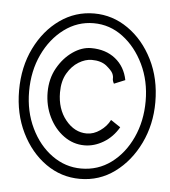

<svg xmlns="http://www.w3.org/2000/svg" viewBox="-43 -570 524 591"><g transform="rotate(5 219.0 -274.5)"><path d="M225 -19Q167 -19 119.5 -52.5Q72 -86 43.5 -144Q15 -202 15 -274Q15 -347 43.5 -405Q72 -463 119.5 -496.5Q167 -530 225 -530Q282 -530 330 -496.5Q378 -463 407 -405Q436 -347 436 -274Q436 -205 408 -147Q380 -89 332.5 -54Q285 -19 225 -19ZM226 -51Q278 -51 318.5 -81Q359 -111 382.5 -162Q406 -213 406 -275Q406 -337 381.5 -388Q357 -439 316.5 -469.5Q276 -500 226 -500Q176 -500 135 -469.5Q94 -439 70 -388Q46 -337 46 -274Q46 -212 70.5 -161Q95 -110 136 -80.5Q177 -51 226 -51ZM230 -123Q195 -123 166 -144Q137 -165 120 -200Q103 -235 103 -276Q103 -318 121.5 -351Q140 -384 168 -403.5Q196 -423 225 -423Q270 -423 300 -399Q330 -375 338 -334L304 -320Q299 -329 299.5 -336Q300 -343 296 -351.5Q292 -360 275 -374Q258 -387 230 -387Q210 -387 189.5 -374.5Q169 -362 155 -338Q141 -314 141 -279Q141 -228 168.5 -194Q196 -160 234 -160Q255 -160 275 -174Q295 -188 305 -208L335 -188Q317 -157 288.5 -140Q260 -123 230 -123Z"/></g></svg>

Font: Inconsolata SemiCondensed Light
Style: Regular
Weight: 300
Width: 4
Monospace: yes
Designer: Raph Levien, Cyreal, Brenton Simpson
Foundry: Raph Levien, Cyreal, Google
Version: Version 3.100; ttfautohint (v1.8.4.7-5d5b)